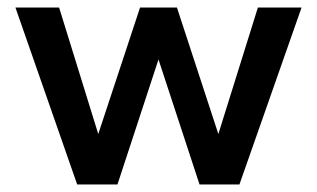

<svg xmlns="http://www.w3.org/2000/svg" viewBox="-20 -490 843 510"><path d="M616 0H510L401 -332L292 0H185L21 -470H137L241 -134L352 -470H450L560 -134L665 -470H781Z"/></svg>

Font: Celebes SemiBold
Style: Regular
Weight: 600
Designer: Anugrah Pasau
Foundry: Lafontype
Version: Version 1.000